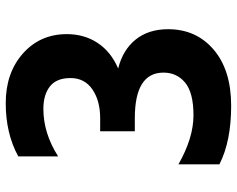

<svg xmlns="http://www.w3.org/2000/svg" viewBox="-100 -710 847 687"><g transform="rotate(-90 323.5 -366.5)"><path d="M79.1 -4.9V-151.4Q173.8 -97.7 254.4 -97.7Q335 -97.7 371.1 -127.4Q407.2 -157.2 407.2 -205.1Q407.2 -307.6 244.1 -307.6H197.3V-431.6H244.1Q306.6 -431.6 347.2 -459.5Q387.7 -487.3 387.7 -537.6Q387.7 -587.9 357.9 -611.3Q328.1 -634.8 277.3 -634.8Q190.4 -634.8 107.4 -582V-724.6Q189.5 -769.5 297.9 -769.5Q406.2 -769.5 475.6 -708Q544.9 -646.5 544.9 -550.8Q544.9 -488.3 513.2 -440.4Q481.4 -392.6 421.9 -367.2Q488.3 -350.6 525.4 -304.7Q562.5 -258.8 562.5 -188.5Q562.5 -87.9 489.3 -25.4Q416 37.1 288.6 37.1Q161.1 37.1 79.1 -4.9Z"/></g></svg>

Font: GenEi M Gothic v2 Bold
Style: Regular
Weight: 700
Version: Version 2.0